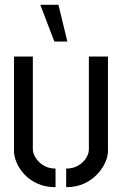

<svg xmlns="http://www.w3.org/2000/svg" viewBox="-20 -770 505 795"><path d="M205 -598 147 -750H222L259 -598ZM254 5V-72Q283 -72 304 -84.5Q325 -97 336.5 -115.5Q348 -134 348 -152V-536H427V-143Q427 -124 416.5 -99Q406 -74 384 -50Q362 -26 329.5 -10.5Q297 5 254 5ZM210 5Q167 5 134.5 -10Q102 -25 80.5 -48.5Q59 -72 48.5 -97.5Q38 -123 38 -143V-536H116V-152Q116 -135 128 -116Q140 -97 161 -84.5Q182 -72 210 -72Z"/></svg>

Font: Stick No Bills
Style: Regular
Weight: 400
Version: Version 2.000